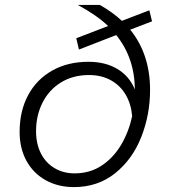

<svg xmlns="http://www.w3.org/2000/svg" viewBox="-20 -751 690 783"><path d="M477 -666 589 -709 600 -664 511 -630Q592 -530 592 -384Q592 -283 556 -192Q520 -101 449.5 -44.5Q379 12 281 12Q217 12 166.5 -16Q116 -44 88 -95Q60 -146 60 -213Q60 -298 94.5 -362.5Q129 -427 192.5 -463Q256 -499 341 -499Q410 -499 459 -469.5Q508 -440 530 -386Q529 -515 454 -608L302 -549L291 -595L421 -645Q372 -691 297 -731H387Q440 -701 477 -666ZM284 -44Q347 -44 395 -76Q443 -108 474 -160.5Q505 -213 519 -277Q515 -326 493 -364Q471 -402 432.5 -423.5Q394 -445 343 -445Q278 -445 229 -415Q180 -385 153.5 -332.5Q127 -280 127 -216Q127 -164 147 -125Q167 -86 203 -65Q239 -44 284 -44Z"/></svg>

Font: Azeret Mono Light
Style: Italic
Weight: 300
Italic angle: -12°
Designer: Martin Vácha
Foundry: Displaay
Version: Version 1.000; Glyphs 3.0.3, build 3074